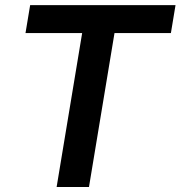

<svg xmlns="http://www.w3.org/2000/svg" viewBox="-20 -748 722 768"><path d="M82 -615.7 100.6 -727.5H682.1L663.6 -615.7H438L335.9 0H206.5L308.6 -615.7Z"/></svg>

Font: Inter Display SemiBold
Style: Italic
Weight: 600
Italic angle: -9.39999°
Designer: Rasmus Andersson
Foundry: rsms
Version: Version 4.000;git-a52131595